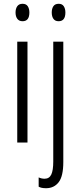

<svg xmlns="http://www.w3.org/2000/svg" viewBox="-20 -752 425 1013"><path d="M99 -732Q118 -732 126.5 -719Q135 -706 135 -686Q135 -640 99 -640Q81 -640 71.5 -652.5Q62 -665 62 -686Q62 -706 71 -719Q80 -732 99 -732ZM125 -532V0H71V-532ZM253 -686Q253 -706 261.5 -719Q270 -732 290 -732Q308 -732 316.5 -719Q325 -706 325 -686Q325 -640 289 -640Q271 -640 262 -652.5Q253 -665 253 -686ZM223 241Q210 241 200.5 239Q191 237 184 233V184Q199 191 215 191Q240 191 250.5 169Q261 147 261 100V-532H314V103Q314 178 289.5 209.5Q265 241 223 241Z"/></svg>

Font: Noto Sans Sinhala ExtraCondensed Light
Style: Regular
Weight: 300
Width: 2
Designer: Jelle Bosma - Monotype Design Team
Foundry: Monotype Imaging Inc.
Version: Version 2.006; ttfautohint (v1.8.4.7-5d5b)